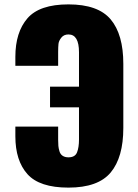

<svg xmlns="http://www.w3.org/2000/svg" viewBox="-20 -842 631 875"><path d="M292 13Q160 13 105 -48.5Q50 -110 50 -221V-265H245V-205Q245 -188 246 -177Q247 -166 251 -152.5Q255 -139 265.5 -132Q276 -125 292 -125Q322 -125 331 -147.5Q340 -170 340 -206V-353H208V-447H340V-604Q340 -685 292 -685Q271 -685 259.5 -670.5Q248 -656 246.5 -642Q245 -628 245 -604V-542H50V-583Q50 -695 105 -758.5Q160 -822 292 -822Q427 -822 484.5 -753.5Q542 -685 542 -551V-259Q542 -125 484.5 -56Q427 13 292 13Z"/></svg>

Font: Oswald Heavy
Style: Regular
Weight: 400
Designer: Vernon Adams
Foundry: Vernon Adams
Version: Version 4.101